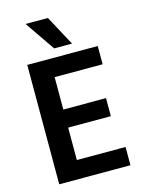

<svg xmlns="http://www.w3.org/2000/svg" viewBox="-131 -970 790 1047"><g transform="rotate(-15 264.0 -446.0)"><path d="M472 0H70V-674H468V-571H197V-388H438V-286H197V-103H472ZM336 -723H235L119 -892H245Z"/></g></svg>

Font: Hind Madurai SemiBold
Style: Regular
Weight: 600
Designer: Jyotish Sonowal
Foundry: Indian Type Foundry
Version: Version 1.001;PS 1.0;hotconv 1.0.86;makeotf.lib2.5.63406; tt